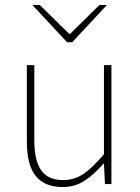

<svg xmlns="http://www.w3.org/2000/svg" viewBox="-20 -740 564 772"><path d="M232 12Q159 12 123.5 -32.5Q88 -77 88 -170V-478H118V-174Q118 -95 145.5 -55.5Q173 -16 234 -16Q279 -16 316 -41Q353 -66 398 -120V-478H428V0H402L398 -82H396Q360 -40 321 -14Q282 12 232 12ZM250 -570 110 -720H140L258 -604H262L380 -720H410L270 -570Z"/></svg>

Font: Mada ExtraLight
Style: Regular
Weight: 250
Designer: Khaled Hosny
Version: Version 1.5